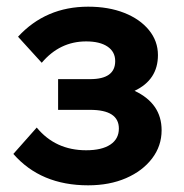

<svg xmlns="http://www.w3.org/2000/svg" viewBox="-20 -539 550 575"><path d="M244 16Q102 16 20 -78L90 -157Q146 -89 238 -89Q285 -89 310.5 -106Q336 -123 336 -154Q336 -210 250 -210H154V-302H250Q325 -302 325 -356Q325 -384 302 -399.5Q279 -415 238 -415Q159 -415 105 -351L34 -429Q117 -519 244 -519Q305 -519 352 -500.5Q399 -482 426 -449Q453 -416 453 -374Q453 -300 383 -267Q464 -229 464 -149Q464 -102 435.5 -64.5Q407 -27 357.5 -5.5Q308 16 244 16Z"/></svg>

Font: Wix Madefor Text
Style: Bold
Weight: 700
Designer: Dalton Maag Ltd
Foundry: Dalton Maag Ltd
Version: Version 3.100